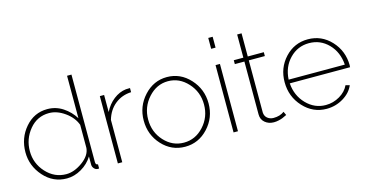

<svg xmlns="http://www.w3.org/2000/svg" viewBox="-76 -1076 2737 1433"><g transform="rotate(-15 1292.5 -360.0)"><path d="M295 10Q189 10 117 -71.5Q45 -153 45 -258Q45 -368 114 -448Q183 -528 285 -528Q351 -528 405 -492.5Q459 -457 493 -402V-730H527V-54Q527 -32 545 -32V0Q542 1 536 1Q519 1 507 -12.5Q495 -26 495 -42V-106Q463 -54 408 -22Q353 10 295 10ZM299 -22Q360 -22 424 -68Q488 -114 493 -172V-351Q471 -411 411 -453.5Q351 -496 290 -496Q198 -496 138.5 -424Q79 -352 79 -258Q79 -163 143.5 -92.5Q208 -22 299 -22Z M923 -520V-488Q851 -485 798 -442.5Q745 -400 724 -327V0H690V-520H723V-388Q750 -443 795 -478Q840 -513 891 -519Q898 -519 909 -519.5Q920 -520 923 -520Z M1209 10Q1104 10 1031.5 -69Q959 -148 959 -258Q959 -368 1032.5 -448Q1106 -528 1209 -528Q1313 -528 1386.5 -448Q1460 -368 1460 -258Q1460 -148 1386.5 -69Q1313 10 1209 10ZM1057 -425Q993 -354 993 -257Q993 -160 1056 -91Q1119 -22 1208 -22Q1297 -22 1361 -92Q1425 -162 1425 -259Q1425 -356 1361 -426Q1297 -496 1209 -496Q1121 -496 1057 -425Z M1618 0H1584V-520H1618ZM1618 -646H1584V-730H1618Z M1984 -52 1997 -24 1986 -19Q1976 -14 1964.5 -9Q1953 -4 1933.5 0.5Q1914 5 1895 5Q1855 5 1827 -18.5Q1799 -42 1799 -81V-490H1725V-520H1799V-699H1833V-520H1957V-490H1833V-86Q1835 -58 1854.5 -42.5Q1874 -27 1901 -27Q1951 -27 1984 -52Z M2302 10Q2197 10 2123 -70.5Q2049 -151 2049 -263Q2049 -373 2121 -450.5Q2193 -528 2298 -528Q2404 -528 2477 -449.5Q2550 -371 2551 -260Q2551 -258 2550 -252V-245H2084Q2091 -149 2154 -84Q2217 -19 2303 -19Q2361 -19 2411 -48.5Q2461 -78 2482 -124L2513 -116Q2490 -61 2431 -25.5Q2372 10 2302 10ZM2083 -274H2517Q2510 -372 2448.5 -435Q2387 -498 2299 -498Q2211 -498 2149.5 -434.5Q2088 -371 2083 -274Z"/></g></svg>

Font: Raleway
Style: ExtraLight
Weight: 200
Designer: Matt McInerney, Pablo Impallari, Rodrigo Fuenzalida
Foundry: Matt McInerney, Pablo Impallari, Rodrigo Fuenzalida
Version: Version 2.001